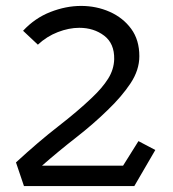

<svg xmlns="http://www.w3.org/2000/svg" viewBox="-20 -629 584 649"><path d="M61 0 34 -80Q110 -150 177 -202Q244 -254 291 -299Q326 -332 345.5 -363Q365 -394 366 -429Q367 -482 332 -508.5Q297 -535 248 -535Q213 -535 175.5 -520.5Q138 -506 108 -478L58 -525Q98 -568 150.5 -588.5Q203 -609 254 -609Q306 -609 351 -589Q396 -569 423.5 -531.5Q451 -494 451 -439Q451 -392 421 -347Q391 -302 344 -257Q296 -210 237 -164Q178 -118 122 -69H396L448 -152L505 -122L434 0Z"/></svg>

Font: Podkova VF Beta
Style: Regular
Weight: 400
Designer: Ilya Yudin
Foundry: Cyreal (www.cyreal.org)
Version: Version 2.100